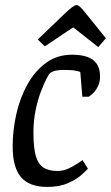

<svg xmlns="http://www.w3.org/2000/svg" viewBox="-20 -729 438 758"><path d="M167 9Q96 9 63 -29.5Q30 -68 30 -151Q30 -215 44.5 -279Q59 -343 88.5 -396Q118 -449 162 -481Q206 -513 264 -513Q300 -513 324.5 -504.5Q349 -496 362 -477Q375 -458 375 -427Q375 -405 366.5 -388Q358 -371 347.5 -361Q337 -351 330 -347H305L297 -445Q296 -446 280.5 -449.5Q265 -453 232 -453Q216 -453 202 -450.5Q188 -448 177 -440Q174 -438 164 -419Q154 -400 141.5 -367.5Q129 -335 120.5 -293.5Q112 -252 112 -205Q112 -144 122 -111.5Q132 -79 153 -66.5Q174 -54 207 -54Q229 -54 250 -63.5Q271 -73 287 -84Q303 -95 306 -97L327 -63Q323 -58 303.5 -40Q284 -22 249.5 -6.5Q215 9 167 9ZM368 -543 269 -621 157 -546 129 -573 231 -671Q253 -692 264.5 -700.5Q276 -709 282 -709Q288 -709 295.5 -702.5Q303 -696 319 -676L398 -578Z"/></svg>

Font: Faustina
Style: Italic
Weight: 400
Italic angle: -8°
Designer: Alfonso Garcia
Foundry: http://www.omnibus-type.com
Version: Version 1.200